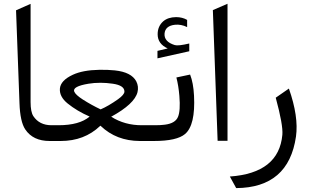

<svg xmlns="http://www.w3.org/2000/svg" viewBox="-20 -738 1623 1005"><path d="M82 -197.3 64 -684.1 140.1 -717.8V-203.6Q140.1 -152.8 154.3 -130.4Q186 -82.5 249.5 -82.5H258.8V0H239.7Q152.8 0 112.3 -60.5Q85.4 -100.6 82 -197.3Z M506.8 -304.7Q471.7 -304.7 443.4 -299.8Q357.4 -285.6 368.7 -258.3Q376 -241.2 413.1 -217.3Q460 -187.5 506.8 -165.5Q546.9 -182.6 598.1 -218.8Q631.3 -242.7 631.3 -258.8Q631.3 -291 570.3 -299.8Q536.1 -304.7 506.8 -304.7ZM562 -127Q633.3 -82 723.1 -82.5H757.3V0H711.4Q589.4 -0.5 507.3 -78.6L505.4 -80.1L503.9 -78.6Q421.4 0 297.9 0H244.1V-82.5H286.1Q396 -82.5 449.2 -127.9Q382.8 -156.7 333.5 -196.8Q290.5 -231.9 293.5 -273.9Q296.9 -316.9 361.3 -346.7Q413.6 -371.1 499.5 -372.6Q542.5 -373.5 580.6 -369.6Q668 -360.4 693.4 -312Q707 -285.2 699.7 -255.4Q684.1 -193.8 562 -127Z M948.7 -36.6Q905.8 0 786.1 0H743.2V-82.5H792.5Q821.8 -82.5 843.3 -85.4Q897.5 -92.3 911.6 -126Q925.3 -158.2 918.9 -235.8Q914.6 -288.6 903.3 -332.5L975.1 -347.7Q992.2 -304.2 995.6 -237.3Q1003.4 -83 948.7 -36.6ZM804.2 -471.7 857.9 -484.4Q805.2 -508.3 805.2 -558.6Q805.2 -600.6 834.5 -626.5Q859.4 -647.9 901.4 -648.4Q934.6 -648.4 959.5 -633.8V-596.2Q927.7 -611.8 896 -608.4Q845.2 -603 841.3 -562.5Q837.9 -519.5 895 -502Q912.6 -496.6 970.7 -510.3V-469.7L804.2 -432.6Z M1094.2 -685.1 1170.9 -718.3V-1H1119.1Z M1529.3 -23.4Q1490.7 244.6 1216.3 246.6L1183.1 186Q1439.9 168 1458 -32.7Q1462.4 -83 1423.3 -226.6L1492.2 -274.4Q1543.9 -127.4 1529.3 -23.4Z"/></svg>

Font: Elshan
Style: Regular
Weight: 400
Foundry: DejaVu fonts team - Redesigned by Saber Rastikerdar (Samim font) - Edited by Jalil Hamdollahi
Version: Version 0.9.9; ttfautohint (v1.4.1.5-446e)